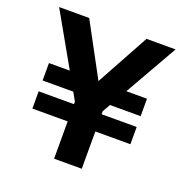

<svg xmlns="http://www.w3.org/2000/svg" viewBox="-122 -788 870 900"><g transform="rotate(20 312.5 -338.0)"><path d="M453 -413 603 -676H458L314 -413L172 -676H22L171 -413H67V-326H220L243 -285V-272H67V-186H243V0H381V-186H556V-272H381V-287L403 -326H556V-413Z"/></g></svg>

Font: Fog Sans
Style: Bold
Weight: 700
Foundry: Intel Corporation
Version: Version 1.00